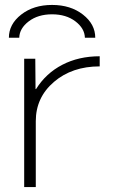

<svg xmlns="http://www.w3.org/2000/svg" viewBox="-20 -758 482 778"><path d="M58 -605H16Q16 -660 66 -699Q116 -738 191 -738Q266 -738 316 -699Q366 -660 366 -605H324Q323 -643 285.5 -671.5Q248 -700 191 -700Q134 -700 96.5 -671.5Q59 -643 58 -605ZM123 -520 124 -397H126Q166 -461 232.5 -495.5Q299 -530 384 -530V-489Q272 -489 198.5 -426Q125 -363 125 -267V0H78V-520Z"/></svg>

Font: Mplus 1p Light
Style: Regular
Weight: 300
Version: Version 1.061